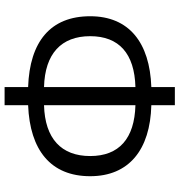

<svg xmlns="http://www.w3.org/2000/svg" viewBox="8 -796 800 857"><g transform="rotate(90 408.5 -367.0)"><path d="M449 -642V-747H368V-642C169 -635 52 -542 52 -369C52 -192 165 -99 368 -92V13H449V-92C650 -100 766 -193 766 -369C766 -542 648 -637 449 -642ZM449 -163V-571C598 -567 676 -498 676 -369C676 -240 598 -167 449 -163ZM368 -571V-163C219 -167 141 -240 141 -369C141 -498 219 -567 368 -571Z"/></g></svg>

Font: Spoqa Han Sans Neo
Style: Regular
Weight: 400
Designer: [Spoqa Han Sans Neo] Dong-huui Kim ___ Younghwa Kang ___ Yujin Lee ___ [Noto Sans] Ryoko NISHIZUKA ____ (kana & ideograp
Foundry: Spoqa (http://www.spoqa-han-sans.com)
Version: Version 1.100;hotconv 1.0.109;makeotfexe 2.5.65596